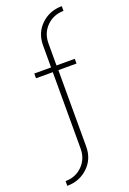

<svg xmlns="http://www.w3.org/2000/svg" viewBox="-177 -808 715 1065"><g transform="rotate(-20 181.0 -275.5)"><path d="M25 198V170Q84 170 124.5 130Q165 90 165 29V-422H66V-450H165V-580Q165 -654 215 -701.5Q265 -749 337 -749V-721Q278 -721 237.5 -681Q197 -641 197 -580V-450H305V-422H198V29Q198 103 147.5 150.5Q97 198 25 198Z"/></g></svg>

Font: Poiret One
Style: Regular
Weight: 400
Designer: Denis Masharov
Foundry: Denis Masharov
Version: Version 1.001